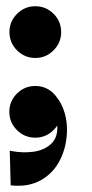

<svg xmlns="http://www.w3.org/2000/svg" viewBox="-20 -446 297 622"><path d="M94.3 -258.2Q59.8 -258.2 35.2 -282.9Q10.6 -307.5 10.6 -342Q10.6 -376.5 35.2 -401.1Q59.8 -425.8 94.3 -425.8Q128.8 -425.8 153.4 -401.5Q178.1 -377.3 178.1 -342Q178.1 -307.5 153.4 -282.9Q128.8 -258.2 94.3 -258.2ZM94.3 0Q59.6 0 34.9 -24.6Q10.2 -49.2 10.2 -83.8Q10.2 -118.2 34.9 -142.9Q59.6 -167.5 94.3 -167.5Q128.8 -167.5 153.4 -143.3Q178.1 -119.1 178.1 -83.8Q178.1 -49.2 153.4 -24.6Q128.8 0 94.3 0ZM11.6 42 17.7 43.4Q53.8 50.1 87.8 45.6Q121.8 41.1 143.8 21.7Q165.7 2.3 165.7 -31.3Q165.7 -45.6 159.9 -54.9Q154.2 -64.2 142.7 -74.7Q130.6 -84.4 126.4 -90.4L152.8 -140.7Q172.4 -126.1 184.7 -94.3Q197 -62.6 197 -26.4Q197 26.3 175.4 70.4Q153.9 114.4 112.5 137.7Q71.1 160.9 14.6 154.4Z"/></svg>

Font: Space Cowgirl
Style: Regular
Weight: 400
Designer: Valery Marier
Foundry: Valery Marier
Version: Version 1.000